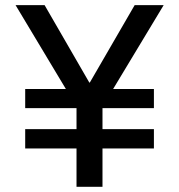

<svg xmlns="http://www.w3.org/2000/svg" viewBox="-20 -720 691 740"><path d="M77.1 -303.2V-377H233.9L40 -700.2H151.9L324.2 -401.9H326.2L499 -700.2H610.8L416 -377H573.2V-303.2H375V-222.2H573.2V-147.9H375V0H274.9V-147.9H77.1V-222.2H274.9V-303.2Z"/></svg>

Font: Quantico
Style: Regular
Weight: 400
Designer: Matt Desmond
Foundry: MADtype
Version: Version 2.002